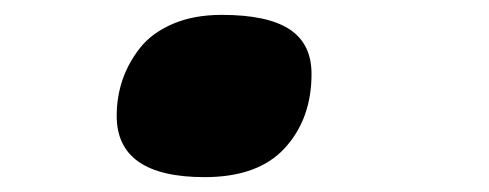

<svg xmlns="http://www.w3.org/2000/svg" viewBox="-20 -222 654 257"><path d="M253.9 15.1Q136.2 15.1 136.2 -66.9Q136.2 -92.3 144 -115.2Q151.9 -138.2 167.7 -158.2Q183.6 -178.2 211.7 -190.2Q239.7 -202.1 276.9 -202.1Q337.9 -202.1 367.4 -182.9Q397 -163.6 397 -123Q397 -63 361.3 -23.9Q325.7 15.1 253.9 15.1Z"/></svg>

Font: IntelOne Mono Bold
Style: Italic
Weight: 700
Italic angle: -16°
Designer: Fred Shallcrass
Foundry: Frere-Jones Type LLC
Version: Version 1.200;hotconv 1.1.0;makeotfexe 2.6.0;FJTRelease1.2